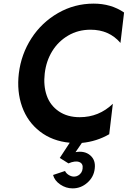

<svg xmlns="http://www.w3.org/2000/svg" viewBox="-20 -780 705 1060"><path d="M480 -616Q411 -616 356 -583.5Q301 -551 268 -497Q235 -443 227 -375Q219 -307 238 -252.5Q257 -198 304.5 -165.5Q352 -133 420 -133Q526 -133 603 -207L583 -39Q514 1 432 9L397 60Q447 51 478 77.5Q509 104 503 151Q498 197 462.5 228.5Q427 260 381 260Q344 260 312.5 238.5Q281 217 273 186L339 164Q345 177 359.5 186Q374 195 389 195Q401 195 411.5 189Q422 183 428.5 173Q435 163 436 151Q440 123 417.5 114.5Q395 106 358 122L310 92L365 8Q269 -1 200.5 -54Q132 -107 102 -191Q72 -275 84 -375Q97 -481 153.5 -568.5Q210 -656 300.5 -708Q391 -760 497 -760Q593 -760 665 -711L645 -543Q583 -616 480 -616Z"/></svg>

Font: Orkney
Style: BoldItalic
Weight: 700
Designer: Samuel Oakes and Alfredo Marco Pradil
Foundry: Alfredo Marco Pradil
Version: 1.0; ttfautohint (v1.5)